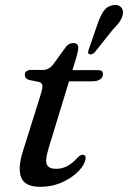

<svg xmlns="http://www.w3.org/2000/svg" viewBox="-20 -727 506 758"><path d="M133.5 -403.5 94.5 -411.5Q78 -416.5 78 -431.5Q78 -451 106 -451H150Q171.5 -451 188 -470L241 -543Q252.5 -557 270 -557Q289 -557 289 -538.5Q289 -527 282 -502.5L266 -450H368.5Q386.5 -450 386.5 -434Q386.5 -421 375 -413.5Q363.5 -406 344 -406H252.5L173 -145.5Q157 -94 165 -77.2Q173 -60.5 201 -60.5Q224 -60.5 244.2 -70.5Q264.5 -80.5 286.5 -105Q297 -116 306 -116Q319.5 -116 318 -101Q316 -79.5 291.8 -53.2Q267.5 -27 227.2 -8.2Q187 10.5 138 10.5Q79.5 10.5 64.2 -25Q49 -60.5 70 -128.5L141 -355Q149 -380.5 147.2 -390.5Q145.5 -400.5 133.5 -403.5ZM366 -635Q376.5 -665 389.5 -683.8Q402.5 -702.5 425.5 -706.5Q444.5 -710 455.5 -700.8Q466.5 -691.5 465.5 -676.5Q464.5 -660 454.2 -644.2Q444 -628.5 426 -611L353.5 -520Q342 -509.5 332.5 -513Q327.5 -515.5 328 -520.8Q328.5 -526 330.5 -532Z"/></svg>

Font: Fraunces 9pt S000
Style: Italic
Weight: 400
Italic angle: -16°
Version: Version 1.000; ttfautohint (v1.8.3)